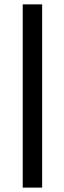

<svg xmlns="http://www.w3.org/2000/svg" viewBox="-20 -731 296 883"><path d="M173.8 -710.9V131.8H84.5V-710.9Z"/></svg>

Font: Vazirmatn FD Black
Style: Regular
Weight: 900
Designer: Saber Rastikerdar
Foundry: Saber Rastikerdar
Version: Version 33.003